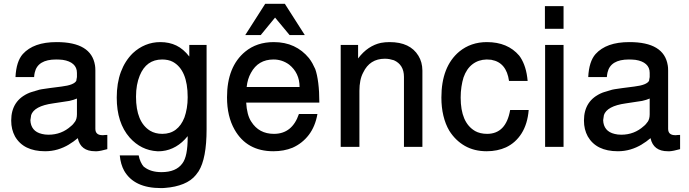

<svg xmlns="http://www.w3.org/2000/svg" viewBox="-20 -755 3540 987"><path d="M531.7 -61.5V11.7Q496.6 21.5 478.5 22.5H468.8Q394.5 22.5 379.9 -44.4V-44.9Q368.7 -35.2 357.4 -27.3Q346.2 -19.5 335 -12.7H335.4Q307.1 4.4 276.4 13.4Q245.6 22.5 211.9 22.5Q101.1 22.5 57.1 -53.7Q47.4 -71.8 42.5 -91.8Q37.6 -111.8 37.6 -135.3Q37.6 -239.7 131.8 -278.3L143.1 -282.2L176.3 -292Q178.7 -293 181.6 -293.7Q184.6 -294.4 187.5 -294.9L195.3 -296.4Q210 -298.8 235.1 -302.2Q260.3 -305.7 296.4 -310.1Q361.3 -317.9 372.6 -340.3V-342.8L375.5 -358.9V-380.4Q375.5 -408.2 356.7 -425Q337.9 -441.9 302.7 -447.3Q294.9 -448.2 285.9 -448.7Q276.9 -449.2 268.6 -449.2Q173.8 -449.2 158.7 -382.3Q157.7 -377.4 156.7 -372.1Q155.8 -366.7 155.3 -358.9H59.6Q63.5 -439 97.2 -477.1Q125 -507.8 168 -523.2Q210.9 -538.6 271.5 -538.6Q449.2 -538.6 468.3 -419.4V-419.9Q469.2 -414.1 469.7 -407.5Q470.2 -400.9 470.2 -392.6V-92.8Q470.2 -60.1 506.8 -60.1H508.8Q510.7 -60.1 513.2 -60.3Q515.6 -60.5 519 -61ZM375.5 -248.5Q367.2 -245.1 357.7 -241.9Q348.1 -238.8 336.4 -236.3L252.9 -223.6Q154.8 -210 139.6 -162.1L140.1 -163.1Q139.2 -156.2 138.2 -150.1Q137.2 -144 136.2 -137.2Q137.2 -109.4 151.9 -91.3Q166.5 -73.2 195.8 -66.4Q210.4 -62.5 229.5 -62.5Q296.4 -62.5 345.2 -106.9Q351.6 -111.8 356.2 -117.4Q360.8 -123 364.7 -128.4V-127.9Q375.5 -143.1 375.5 -167.5Z M953.1 -523.9H1042V-90.8Q1042 60.1 1001 125.5L987.3 144Q963.4 173.8 922.6 190.4Q881.8 207 829.1 210.9Q823.7 211.4 817.9 211.7Q812 211.9 807.1 211.9Q669.4 211.9 618.2 122.6Q600.1 89.8 595.7 43.9H692.9Q696.3 62.5 703.6 77.9Q710.9 93.3 719.2 102.1L722.2 104Q755.4 129.9 810.1 129.9Q885.3 129.9 917.5 85Q931.6 66.4 938.2 32.7Q944.8 -1 944.8 -49.8V-55.2Q917 -20.5 883.8 -1.5Q850.6 17.6 814.5 21.5Q810.5 22 806.2 22.2Q801.8 22.5 797.9 22.5H788.1Q705.1 17.6 646.5 -47.9Q580.1 -123.5 580.1 -253.4Q580.1 -327.6 601.3 -385Q622.6 -442.4 663.1 -481.9Q692.4 -509.3 728 -523.9Q763.7 -538.6 804.2 -538.6Q850.1 -538.6 886.5 -521Q922.9 -503.4 953.1 -464.4ZM813.5 -449.2Q731.9 -449.2 698.2 -366.2Q689 -343.8 684.1 -316.9Q679.2 -290 679.2 -257.8Q679.2 -127.9 751.5 -83Q778.3 -66.9 814.5 -66.9Q855 -66.9 883.5 -88.4Q912.1 -109.9 928.2 -151.4Q936 -173.3 940.4 -199.5Q944.8 -225.6 944.8 -254.9Q944.8 -325.7 925.5 -371.1Q906.2 -416.5 868.7 -437Q856.9 -443.4 842.8 -446.3Q828.6 -449.2 813.5 -449.2Z M1245.6 -227.5Q1247.1 -197.3 1253.7 -171.9Q1260.3 -146.5 1271.5 -129.9Q1311 -66.9 1388.2 -66.9Q1481.9 -66.9 1516.6 -168.9H1611.8Q1600.6 -105 1567.4 -61.5Q1534.2 -18.1 1483.9 4.4Q1439.5 22.5 1385.3 22.5Q1249 22.5 1186 -88.4Q1147 -156.7 1147 -254.9Q1147 -412.6 1240.7 -489.7Q1300.3 -538.6 1387.2 -538.6Q1444.8 -538.6 1490 -517.6Q1535.2 -496.6 1568.4 -456.1Q1578.1 -443.4 1586.2 -429Q1594.2 -414.6 1600.6 -399.9Q1610.4 -372.6 1616 -328.6Q1621.6 -284.7 1621.6 -227.5ZM1519.5 -300.8Q1519.5 -302.2 1519.8 -304Q1520 -305.7 1520 -306.6V-307.6H1526.4ZM1520 -307.6Q1520 -344.2 1506.3 -373Q1492.7 -401.9 1466.3 -422.9Q1430.2 -449.2 1386.2 -449.2Q1307.1 -449.2 1270 -380.4Q1252.4 -349.6 1248 -307.6ZM1343.3 -735.4H1444.3L1546.9 -574.7H1468.8L1394 -664.6Q1375.5 -642.6 1356.9 -619.4Q1338.4 -596.2 1320.3 -574.7H1240.7Z M1731.4 -523.9H1820.8V-454.6Q1846.2 -488.3 1876 -508.1Q1905.8 -527.8 1938.5 -534.7Q1959.5 -538.6 1982.9 -538.6Q2088.4 -538.6 2130.9 -468.3Q2150.9 -436 2151.4 -392.6V0H2056.6V-359.9Q2056.6 -391.1 2043.5 -412.6Q2030.3 -434.1 2004.9 -445.3Q1994.6 -448.7 1982.9 -450.9Q1971.2 -453.1 1958.5 -453.1Q1880.9 -453.1 1847.2 -382.3Q1836.9 -363.3 1832.3 -339.6Q1827.6 -315.9 1827.6 -288.1V0H1731.4Z M2596.7 -338.9Q2583.5 -433.6 2506.8 -447.3H2507.8Q2506.8 -447.3 2506.1 -447.5Q2505.4 -447.8 2504.9 -447.8L2481.4 -449.2Q2439.5 -448.2 2408.9 -424.8Q2378.4 -401.4 2362.8 -356.9Q2356 -335 2352.1 -308.8Q2348.1 -282.7 2348.1 -253.4Q2348.1 -125 2421.4 -82H2420.9Q2447.8 -66.9 2483.9 -66.9Q2581.1 -66.9 2602.5 -189.5H2697.8Q2691.9 -118.2 2661.4 -69.6Q2630.9 -21 2581.1 2.4Q2559.6 12.2 2534.7 17.3Q2509.8 22.5 2481.9 22.5Q2418 22.5 2369.6 -5.1Q2321.3 -32.7 2289.6 -83Q2269.5 -117.2 2259.3 -160.2Q2249 -203.1 2249 -253.4Q2249 -412.6 2340.8 -489.7Q2400.4 -538.6 2482.9 -538.6Q2589.8 -538.6 2648.9 -469.2L2655.8 -459.5Q2670.4 -437 2679.7 -407.2Q2689 -377.4 2692.4 -338.9Z M2877 -523.9V0H2782.2V-523.9ZM2877 -723.6V-606.9H2781.2V-723.6Z M3476.1 -61.5V11.7Q3440.9 21.5 3422.9 22.5H3413.1Q3338.9 22.5 3324.2 -44.4V-44.9Q3313 -35.2 3301.8 -27.3Q3290.5 -19.5 3279.3 -12.7H3279.8Q3251.5 4.4 3220.7 13.4Q3189.9 22.5 3156.2 22.5Q3045.4 22.5 3001.5 -53.7Q2991.7 -71.8 2986.8 -91.8Q2981.9 -111.8 2981.9 -135.3Q2981.9 -239.7 3076.2 -278.3L3087.4 -282.2L3120.6 -292Q3123 -293 3126 -293.7Q3128.9 -294.4 3131.8 -294.9L3139.6 -296.4Q3154.3 -298.8 3179.4 -302.2Q3204.6 -305.7 3240.7 -310.1Q3305.7 -317.9 3316.9 -340.3V-342.8L3319.8 -358.9V-380.4Q3319.8 -408.2 3301 -425Q3282.2 -441.9 3247.1 -447.3Q3239.3 -448.2 3230.2 -448.7Q3221.2 -449.2 3212.9 -449.2Q3118.2 -449.2 3103 -382.3Q3102.1 -377.4 3101.1 -372.1Q3100.1 -366.7 3099.6 -358.9H3003.9Q3007.8 -439 3041.5 -477.1Q3069.3 -507.8 3112.3 -523.2Q3155.3 -538.6 3215.8 -538.6Q3393.6 -538.6 3412.6 -419.4V-419.9Q3413.6 -414.1 3414.1 -407.5Q3414.6 -400.9 3414.6 -392.6V-92.8Q3414.6 -60.1 3451.2 -60.1H3453.1Q3455.1 -60.1 3457.5 -60.3Q3460 -60.5 3463.4 -61ZM3319.8 -248.5Q3311.5 -245.1 3302 -241.9Q3292.5 -238.8 3280.8 -236.3L3197.3 -223.6Q3099.1 -210 3084 -162.1L3084.5 -163.1Q3083.5 -156.2 3082.5 -150.1Q3081.5 -144 3080.6 -137.2Q3081.5 -109.4 3096.2 -91.3Q3110.8 -73.2 3140.1 -66.4Q3154.8 -62.5 3173.8 -62.5Q3240.7 -62.5 3289.6 -106.9Q3295.9 -111.8 3300.5 -117.4Q3305.2 -123 3309.1 -128.4V-127.9Q3319.8 -143.1 3319.8 -167.5Z"/></svg>

Font: SolaimanLipi
Style: Bold
Weight: 700
Designer: Solaiman Karim
Foundry: Al Mamun Sumon
Version: Version 2.000